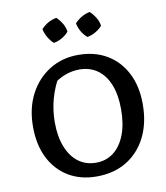

<svg xmlns="http://www.w3.org/2000/svg" viewBox="-95 -965 914 1054"><g transform="rotate(-10 361.5 -438.0)"><path d="M359 10Q269 10 202 -30.5Q135 -71 98 -144.5Q61 -218 61 -319Q61 -422 101.5 -499.5Q142 -577 212.5 -621Q283 -665 373 -665Q465 -665 533 -624.5Q601 -584 638.5 -510.5Q676 -437 676 -338Q676 -233 637 -155Q598 -77 527 -33.5Q456 10 359 10ZM369 -65Q425 -65 466.5 -97Q508 -129 531 -188.5Q554 -248 554 -330Q554 -410 531.5 -467Q509 -524 466.5 -554.5Q424 -585 365 -585Q325 -585 285 -570Q245 -555 210 -525L254 -577Q183 -458 183 -322Q183 -243 206 -185Q229 -127 270.5 -96Q312 -65 369 -65ZM291 -886Q309 -869 322 -847Q335 -825 338 -801Q323 -783 300.5 -770Q278 -757 254 -753Q237 -768 223.5 -791Q210 -814 205 -838Q221 -856 243.5 -869Q266 -882 291 -886ZM477 -886Q495 -869 508.5 -847Q522 -825 525 -801Q510 -783 487 -770Q464 -757 441 -753Q422 -769 409 -791.5Q396 -814 392 -838Q409 -856 431 -869Q453 -882 477 -886Z"/></g></svg>

Font: Piazzolla 24pt SemiBold
Style: Regular
Weight: 600
Designer: Juan Pablo del Peral
Foundry: Huerta Tipografica
Version: Version 2.005